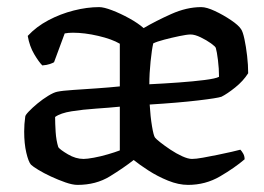

<svg xmlns="http://www.w3.org/2000/svg" viewBox="-20 -520 743 540"><path d="M198 0Q184 0 164 -7Q144 -14 123.5 -23.5Q103 -33 87.5 -42.5Q72 -52 67 -57Q60 -65 54 -90.5Q48 -116 48 -150Q48 -171 51 -192Q51 -196 61 -206.5Q71 -217 85.5 -229Q100 -241 115.5 -250.5Q131 -260 141 -262Q155 -265 185.5 -267Q216 -269 252 -271.5Q288 -274 317 -277V-397Q295 -410 256.5 -419Q218 -428 185 -428Q179 -428 173 -427.5Q167 -427 162 -426L132 -345Q129 -343 120.5 -340Q112 -337 99 -336Q89 -346 76 -368Q63 -390 58 -419Q82 -445 116 -463Q150 -481 187.5 -490.5Q225 -500 259 -500Q272 -500 295.5 -491Q319 -482 343.5 -468.5Q368 -455 384 -441Q418 -461 461.5 -480.5Q505 -500 546 -500Q561 -500 584.5 -489Q608 -478 629.5 -463.5Q651 -449 658 -438Q663 -431 667.5 -410Q672 -389 675 -363Q678 -337 678 -314Q664 -292 641.5 -274Q619 -256 603 -248Q592 -244 537 -237.5Q482 -231 401 -226Q403 -192 407.5 -165Q412 -138 416 -133Q419 -129 431 -119.5Q443 -110 459.5 -99Q476 -88 492.5 -80.5Q509 -73 520 -73Q531 -73 550.5 -76.5Q570 -80 592 -84.5Q614 -89 631.5 -93Q649 -97 656 -99Q660 -95 664 -88Q668 -81 668 -72Q640 -48 599 -24Q558 0 509 0Q482 0 452.5 -12Q423 -24 397.5 -40.5Q372 -57 356 -70Q328 -48 289 -24Q250 0 198 0ZM400 -283Q441 -285 482.5 -288Q524 -291 555.5 -295Q587 -299 596 -304Q596 -327 593 -351Q590 -375 587 -385Q586 -389 573.5 -398Q561 -407 544.5 -415Q528 -423 516 -423Q506 -423 484.5 -418.5Q463 -414 442 -408.5Q421 -403 411 -398Q407 -381 403.5 -347Q400 -313 400 -283ZM215 -73Q225 -73 244 -76.5Q263 -80 283.5 -86Q304 -92 317 -97V-220Q287 -217 250 -214.5Q213 -212 181.5 -207Q150 -202 135 -191Q135 -173 136.5 -149Q138 -125 144 -106Q149 -99 171 -86Q193 -73 215 -73Z"/></svg>

Font: Texturina 72pt Medium
Style: Regular
Weight: 500
Designer: Guillermo Torres Carreño
Foundry: Omnibus-Type
Version: Version 1.002; ttfautohint (v1.8.3)